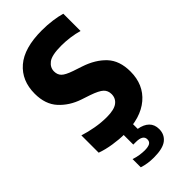

<svg xmlns="http://www.w3.org/2000/svg" viewBox="-298 -815 1106 1106"><g transform="rotate(-45 254.5 -262.5)"><path d="M216 10Q173.5 10 123.8 2.2Q74 -5.5 34.5 -20V-161Q75 -148 121 -139.8Q167 -131.5 212.5 -131.5Q272.5 -131.5 299.2 -151.5Q326 -171.5 326 -206Q326 -234.5 307 -252.5Q288 -270.5 234.5 -289L180.5 -307Q108 -331.5 61 -383Q14 -434.5 14 -520.5Q14 -627 85.5 -688.5Q157 -750 301 -750Q345.5 -750 385.8 -744.5Q426 -739 456.5 -730V-589.5Q426 -598.5 390 -603.5Q354 -608.5 318 -608.5Q240.5 -608.5 212 -586.8Q183.5 -565 183.5 -533Q183.5 -506 199.8 -489.5Q216 -473 264 -456.5L318 -438.5Q399.5 -411.5 447.2 -360.5Q495 -309.5 495 -221Q495 -114.5 421.8 -52.2Q348.5 10 216 10ZM240 225Q188 225 146.5 211V144Q167.5 151.5 190.5 155Q213.5 158.5 231 158.5Q259 158.5 273.2 150.8Q287.5 143 287.5 124Q287.5 88 229 88H208.5V-10H290.5V42Q332 49 354.8 71.2Q377.5 93.5 377.5 130.5Q377.5 174 345.5 199.5Q313.5 225 240 225Z"/></g></svg>

Font: Encode Sans Condensed ExtraBold
Style: Regular
Weight: 800
Width: 3
Designer: Multiple Designers
Foundry: Impallari Type
Version: Version 3.000; ttfautohint (v1.8.3) -l 8 -r 50 -G 200 -x 14 